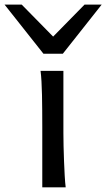

<svg xmlns="http://www.w3.org/2000/svg" viewBox="-88 -801 455 821"><path d="M183.1 -231.9Q183.1 -208.5 183.8 -176.5Q184.6 -144.5 185.8 -111.8Q187 -79.1 188.7 -49.3Q190.4 -19.5 192.9 0H92.8V-258.8Q92.8 -294.4 92.5 -329.1Q92.3 -363.8 91.6 -394.8Q90.8 -425.8 89.4 -452.4Q87.9 -479 85.4 -498H183.1ZM4.9 -781.2 139.2 -644.5 273.4 -781.2H346.7L180.7 -571.3H97.7L-68.4 -781.2Z"/></svg>

Font: Andika FrenchTight
Style: Regular
Weight: 400
Designer: Victor Gaultney, Annie Olsen, Julie Remington, Don Collingsworth, Eric Hays, Becca Hirsbrunner
Foundry: SIL International
Version: Version 5.000 ; Dig1 Dig4Opn Dig7 LnSpcTght